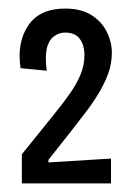

<svg xmlns="http://www.w3.org/2000/svg" viewBox="-20 -698 317 448"><path d="M31 -270V-338L106 -431Q128 -458 144 -481Q160 -504 168.5 -525.5Q177 -547 177 -569Q177 -593 166 -607.5Q155 -622 132 -622Q117 -622 105 -612.5Q93 -603 89 -584Q85 -565 89 -533L28 -539Q19 -598 45.5 -638Q72 -678 132 -678Q169 -678 193 -663Q217 -648 229 -624Q241 -600 241 -575Q241 -549 232 -525Q223 -501 208.5 -477.5Q194 -454 176.5 -431.5Q159 -409 142 -387L93 -325V-319L239 -328V-270Z"/></svg>

Font: Bricolage Grotesque Condensed Light
Style: Regular
Weight: 300
Width: 3
Designer: Mathieu Triay
Foundry: Atelier Triay
Version: Version 1.000;gftools[0.9.30]